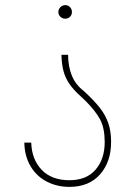

<svg xmlns="http://www.w3.org/2000/svg" viewBox="-20 -727 524 750"><path d="M246 -513Q246 -468 260.5 -432Q275 -396 309 -370Q347 -335 369.5 -306.5Q392 -278 403 -246Q414 -214 414 -173Q414 -95 371 -46Q328 3 251 3Q203 3 163 -17.5Q123 -38 99.5 -77.5Q76 -117 75 -170H102Q104 -104 143 -63.5Q182 -23 251 -23Q318 -23 353.5 -64.5Q389 -106 389 -172Q389 -226 371.5 -259.5Q354 -293 314 -333L296 -350Q267 -376 251 -399.5Q235 -423 228 -449.5Q221 -476 220 -513ZM235 -707Q246 -707 253.5 -699Q261 -691 261 -680Q261 -669 253.5 -661.5Q246 -654 235 -654Q224 -654 216 -661.5Q208 -669 208 -680Q208 -691 216 -699Q224 -707 235 -707Z"/></svg>

Font: FreesentationVF
Style: Regular
Weight: 400
Designer: glyphs from Roboto by Christian Robertson / Hangul glyphs from Noto Sans CJK(Source Han Sans) by Jang Soo-young and Kang
Foundry: PT&
Version: Version 2.001;Glyphs 3.3.1 (3343)